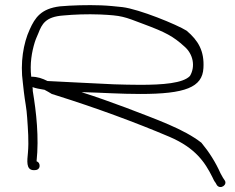

<svg xmlns="http://www.w3.org/2000/svg" viewBox="-20 -675 926 756"><path d="M70 -349 74 -313C78 -277 85 -248 87 -211C90 -167 94 -119 90 -74C87 -42 82 -7 111 -5H117C127 -5 136 -11 136 -22C136 -31 132 -37 124 -40C134 -134 123 -233 109 -317C109 -322 109 -327 108 -332C122 -327 134 -325 152 -322C153 -322 155 -322 156 -321C165 -316 175 -311 184 -305L203 -299C359 -250 514 -193 648 -136C750 -92 787 -36 816 22C820 31 824 39 829 45L834 54C848 73 878 52 864 34L858 25C855 20 852 14 848 7C829 -36 803 -77 773 -113C704 -167 598 -204 476 -251C416 -273 362 -293 301 -312H311C383 -310 454 -305 532 -305C709 -305 777 -331 781 -407C785 -474 761 -515 715 -554C677 -578 528 -639 462 -647C433 -650 406 -653 377 -654C325 -656 260 -654 216 -650C142 -641 118 -606 97 -559C72 -505 59 -428 70 -349ZM103 -373C97 -424 105 -470 117 -509C121 -522 127 -534 131 -544C145 -580 159 -609 229 -614C271 -618 323 -620 374 -618C460 -614 467 -610 546 -580C632 -548 662 -532 706 -492C741 -462 750 -413 728 -376C701 -347 620 -341 532 -341C497 -341 463 -342 429 -343C335 -348 235 -352 167 -356C147 -366 128 -373 103 -373Z"/></svg>

Font: Stray Cat
Style: UltExt
Weight: 400
Version: Version 1.0